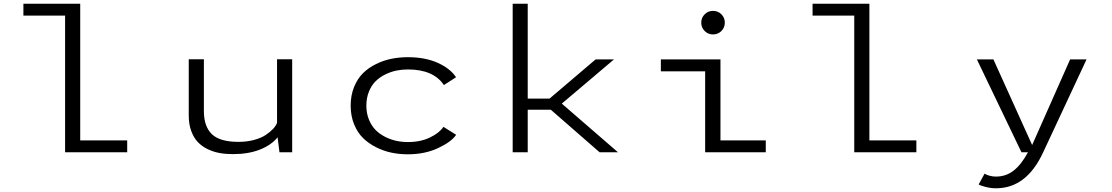

<svg xmlns="http://www.w3.org/2000/svg" viewBox="-20 -820 5990 1034"><path d="M412 -64H665V0H330.5V-736H106V-800H412Z M1234 10Q1195.5 10 1162.2 4Q1129 -2 1098 -17Q1067 -32 1045 -55.2Q1023 -78.5 1009.8 -114.8Q996.5 -151 996.5 -197.5V-501H1078V-221.5Q1078 -139 1121 -97.5Q1164 -56 1264 -56Q1309 -56 1347.5 -66.2Q1386 -76.5 1410.8 -93Q1435.5 -109.5 1450.8 -126Q1466 -142.5 1472 -158.5V-501H1553.5V0H1485L1475 -80.5Q1441 -38.5 1379.2 -14.2Q1317.5 10 1234 10Z M2436.5 -94Q2411 -56 2339.5 -22.5Q2268 11 2176 11Q2131 11 2088.5 2.2Q2046 -6.5 2005.8 -26.8Q1965.5 -47 1935.2 -76.5Q1905 -106 1886.8 -151Q1868.5 -196 1868.5 -251Q1868.5 -306.5 1886.8 -351.5Q1905 -396.5 1935 -426Q1965 -455.5 2005.5 -475.2Q2046 -495 2088.5 -503.5Q2131 -512 2176 -512Q2271 -512 2338.2 -481.2Q2405.5 -450.5 2436 -404L2370.5 -362Q2314 -446 2176.5 -446Q2145 -446 2114.5 -439.8Q2084 -433.5 2054.2 -418.8Q2024.5 -404 2002.5 -382.2Q1980.5 -360.5 1966.8 -326.5Q1953 -292.5 1953 -251Q1953 -210 1966.8 -176.2Q1980.5 -142.5 2002.5 -120.2Q2024.5 -98 2054.2 -83Q2084 -68 2114.5 -61.5Q2145 -55 2176.5 -55Q2245 -55 2296 -79.8Q2347 -104.5 2368 -137Z M3209 0 2946.5 -229H2822V0H2741V-800H2822V-289H2939.5L3187.5 -500H3286.5L3005.5 -262L3308 0Z M3865 -653Q3846.5 -634.5 3820 -634.5Q3793.5 -634.5 3775 -653Q3756.5 -671.5 3756.5 -698Q3756.5 -724.5 3775 -743Q3793.5 -761.5 3820 -761.5Q3846.5 -761.5 3865 -743Q3883.5 -724.5 3883.5 -698Q3883.5 -671.5 3865 -653ZM3860 -64H4104V0H3777.5V-436H3539V-500H3860Z M4662 -64H4915V0H4580.5V-736H4356V-800H4662Z M5330 -500 5538.5 -39 5743 -500H5831.5L5598 0Q5508.5 194 5344 194Q5315.5 194 5286.8 186.5Q5258 179 5250.5 173L5282.5 115Q5290.5 121 5307.8 126Q5325 131 5343.5 131Q5398 131 5439.5 98.2Q5481 65.5 5516 0H5481L5241 -500Z"/></svg>

Font: League Mono Wide Light
Style: Regular
Weight: 300
Width: 8
Designer: Tyler Finck
Foundry: The League of Moveable Type / Tyler Finck
Version: Version 2.210